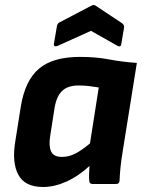

<svg xmlns="http://www.w3.org/2000/svg" viewBox="-20 -734 574 766"><path d="M152 12Q79 12 53 -37Q27 -86 41 -170L63 -309Q80 -413 135.5 -460Q191 -507 299 -507Q363 -507 415 -497Q467 -487 526 -483L469 -127Q464 -97 461 -68.5Q458 -40 457 -13Q456 0 443 0H349Q337 0 336 -13Q335 -26 335.5 -41.5Q336 -57 337 -72Q293 -31 245 -9.5Q197 12 152 12ZM228 -108Q254 -108 280 -121Q306 -134 339 -162L374 -385Q357 -388 336 -390.5Q315 -393 294 -393Q249 -393 226.5 -370Q204 -347 197 -299L180 -190Q174 -151 184 -129.5Q194 -108 228 -108ZM210 -551Q203 -548 198.5 -550Q194 -552 195 -559L207 -629Q209 -641 218 -645L344 -711Q354 -717 362 -711L466 -642Q477 -634 475 -624L464 -559Q462 -544 449 -551L343 -611Z"/></svg>

Font: Sofia Sans ExtraBold
Style: Italic
Weight: 800
Italic angle: -9°
Designer: Botio Nikoltchev, Ani Petrova
Foundry: lettersoup
Version: Version 4.100; ttfautohint (v1.8.4.7-5d5b)